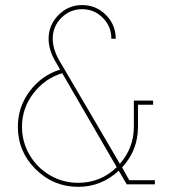

<svg xmlns="http://www.w3.org/2000/svg" viewBox="-20 -720 675 750"><path d="M475.1 0 443.8 -53.2Q376 9.8 285.2 9.8Q188.5 9.8 119.1 -59.1Q49.8 -127.9 49.8 -225.1Q49.8 -302.2 96.2 -364Q142.6 -425.8 214.8 -448.2L195.8 -481Q169.9 -525.4 169.9 -568.8Q169.9 -622.6 208.5 -661.4Q247.1 -700.2 300.8 -700.2Q355.5 -700.2 393.8 -661.6Q432.1 -623 432.1 -568.8H415Q415 -616.7 381.6 -650.4Q348.1 -684.1 300.8 -684.1Q253.4 -684.1 219.7 -650.4Q186 -616.7 186 -568.8Q186 -529.3 210.9 -484.9Q212.4 -481.9 255.9 -408.2Q299.3 -334.5 356.2 -237.3Q413.1 -140.1 448.2 -80.1Q502.9 -142.6 502.9 -225.1V-327.1H578.1V-311H519V-225.1Q519 -132.8 457 -65.9Q458.5 -63.5 484.9 -16.1H585V0ZM65.9 -225.1Q65.9 -165.5 95.5 -115Q125 -64.5 175.5 -35.2Q226.1 -5.9 285.2 -5.9Q373.5 -5.9 436 -66.9L223.1 -434.1Q155.3 -413.6 110.6 -355.5Q65.9 -297.4 65.9 -225.1Z"/></svg>

Font: Human Sans Thin
Style: Regular
Weight: 100
Designer: Tim Radville
Foundry: Continuum
Version: Version 1.000;FEAKit 1.0